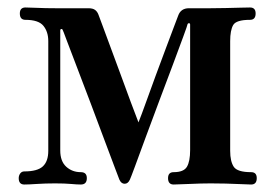

<svg xmlns="http://www.w3.org/2000/svg" viewBox="-20 -493 736 513"><path d="M45 0Q30 0 30 -17Q30 -24 34 -29.5Q38 -35 45 -35Q80 -35 94.5 -48.5Q109 -62 109 -90V-383Q109 -408 96 -424Q83 -440 48 -440Q33 -440 33 -457Q33 -473 48 -473Q59 -473 80 -472Q101 -471 127 -471H216Q228 -471 234 -466.5Q240 -462 243 -454Q245 -449 254 -424.5Q263 -400 276 -365Q289 -330 303 -292Q317 -254 329.5 -220Q342 -186 350 -166Q358 -186 370 -219.5Q382 -253 396 -291Q410 -329 423 -363.5Q436 -398 445 -422Q454 -446 456 -451Q463 -471 485 -471H543Q561 -471 582.5 -471.5Q604 -472 622.5 -472.5Q641 -473 648 -473Q663 -473 663 -457Q663 -440 648 -440Q611 -440 603 -426Q595 -412 595 -383V-90Q595 -62 604.5 -47.5Q614 -33 651 -33Q666 -33 666 -17Q666 0 651 0Q644 0 624.5 -1Q605 -2 583 -2.5Q561 -3 543 -3Q517 -3 486 -1.5Q455 0 444 0Q429 0 429 -17Q429 -33 444 -33Q471 -33 479.5 -47.5Q488 -62 488 -92V-427Q488 -431 485 -431Q482 -431 481 -428Q481 -426 470 -396Q459 -366 442 -320.5Q425 -275 405.5 -223.5Q386 -172 369 -125.5Q352 -79 340.5 -48Q329 -17 327 -13Q322 -2 313 -2Q304 -2 299 -13Q298 -15 287 -44.5Q276 -74 259 -119Q242 -164 223 -215Q204 -266 186.5 -311Q169 -356 158.5 -384.5Q148 -413 147 -414Q146 -416 143.5 -415.5Q141 -415 141 -412V-91Q141 -62 157 -47.5Q173 -33 196 -33Q212 -33 212 -17Q212 0 196 0Q186 0 169.5 -1.5Q153 -3 127 -3Q101 -3 78.5 -1.5Q56 0 45 0Z"/></svg>

Font: Zen Antique Soft
Style: Regular
Weight: 400
Designer: Yoshimichi Ohira
Foundry: Positype
Version: Version 1.001